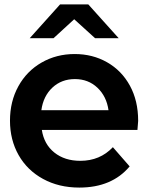

<svg xmlns="http://www.w3.org/2000/svg" viewBox="-20 -849 677 877"><path d="M115.6 -674.4 254.4 -828.9H383.3L522.2 -674.4H414.4L318.9 -761.1L224.4 -674.4ZM607.8 -255.6H171.1Q181.1 -190 228.3 -152.2Q275.6 -114.4 346.7 -114.4Q436.7 -114.4 495.6 -176.7L572.2 -88.9Q491.1 7.8 342.2 7.8Q248.9 7.8 176.7 -31.7Q104.4 -71.1 65 -140.6Q25.6 -210 25.6 -297.8Q25.6 -385.6 63.9 -455Q102.2 -524.4 170 -563.3Q237.8 -602.2 321.1 -602.2Q403.3 -602.2 469.4 -564.4Q535.6 -526.7 573.3 -457.8Q611.1 -388.9 611.1 -296.7Q611.1 -292.2 607.8 -255.6ZM168.9 -345.6H475.6Q466.7 -408.9 425 -448.3Q383.3 -487.8 322.2 -487.8Q261.1 -487.8 219.4 -448.9Q177.8 -410 168.9 -345.6Z"/></svg>

Font: Paperlogy 7 Bold
Style: Regular
Weight: 700
Designer: redesigned by Lee Juim, glyphs from Gmarket Sans & Montserrat
Foundry: PT&
Version: Version 1.001